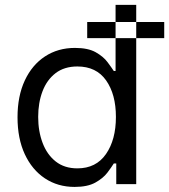

<svg xmlns="http://www.w3.org/2000/svg" viewBox="-20 -747 686 779"><path d="M532.7 0V-727.3H448.9V-458.8H441.8Q432.5 -473 416 -495.2Q399.5 -517.4 368.4 -535Q337.4 -552.6 284.1 -552.6Q215.2 -552.6 162.6 -518.1Q110.1 -483.7 80.6 -420.5Q51.1 -357.2 51.1 -271.3Q51.1 -184.7 80.6 -121.3Q110.1 -57.9 162.3 -23.3Q214.5 11.4 282.7 11.4Q335.2 11.4 366.8 -6.2Q398.4 -23.8 415.5 -46.3Q432.5 -68.9 441.8 -83.8H451.7V0ZM450.3 -272.7Q450.3 -180 410 -122Q369.7 -63.9 294 -63.9Q241.5 -63.9 206.1 -91.8Q170.8 -119.7 152.9 -167.1Q134.9 -214.5 134.9 -272.7Q134.9 -330.3 152.5 -376.6Q170.1 -422.9 205.4 -450.1Q240.8 -477.3 294 -477.3Q370.7 -477.3 410.5 -420.8Q450.3 -364.3 450.3 -272.7ZM333.8 -592.3V-657.7H646.3V-592.3Z"/></svg>

Font: Inter UI
Style: Regular
Weight: 400
Designer: Rasmus Andersson
Foundry: rsms
Version: 3.2;8d6f07862